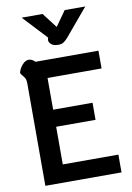

<svg xmlns="http://www.w3.org/2000/svg" viewBox="-102 -1022 748 1085"><g transform="rotate(-10 271.5 -479.5)"><path d="M68 -587Q68 -607 62.5 -617.5Q57 -628 48 -637Q42 -644 39.5 -648.5Q37 -653 40 -661Q47 -682 63.5 -700Q80 -718 99 -718Q117 -718 135 -700H496V-598H186V-416H412V-318H186V-102H505V0H68ZM227 -816 229 -822 101 -959H221L287 -873L348 -959H466L335 -803Q320 -786 308.5 -779Q297 -772 279 -772Q249 -772 235.5 -786.5Q222 -801 227 -816Z"/></g></svg>

Font: Niramit SemiBold
Style: Regular
Weight: 600
Designer: Katatrad Aksorn Co.,Ltd.
Foundry: Cadson Demak Co.,Ltd.
Version: Version 1.001; ttfautohint (v1.6)